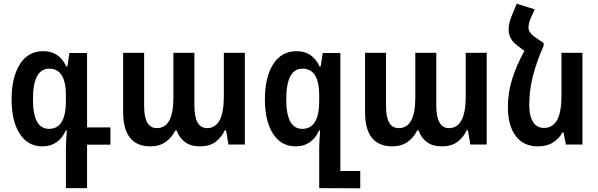

<svg xmlns="http://www.w3.org/2000/svg" viewBox="-20 -785 3250 1043"><path d="M338 237H453V1H580V-93H453V-497H357L346 -424H340Q302 -507 215 -507Q132 -507 87.5 -435.5Q43 -364 43 -246Q43 -127 87 -58.5Q131 10 210 10Q299 10 338 -77H343Q338 -10 338 20ZM246 -85Q159 -85 159 -245Q159 -412 247 -412Q338 -412 338 -268V-236Q338 -85 246 -85Z M797 10Q846 10 880 -14Q914 -38 932 -76H940Q953 -38 984 -14Q1015 10 1066 10Q1120 10 1152.5 -15.5Q1185 -41 1201 -77H1208L1221 0H1310V-498H1196V-262Q1196 -89 1105 -89Q1036 -89 1036 -212V-498H922V-254Q922 -89 832 -89Q763 -89 763 -208V-498H649V-177Q649 10 797 10Z M1714 237 1937 238V144H1829V-497H1733L1722 -424H1716Q1678 -507 1591 -507Q1508 -507 1463.5 -435.5Q1419 -364 1419 -246Q1419 -127 1463 -58.5Q1507 10 1586 10Q1674 10 1714 -77H1719Q1714 -10 1714 20ZM1622 -85Q1535 -85 1535 -245Q1535 -412 1623 -412Q1714 -412 1714 -268V-236Q1714 -85 1622 -85Z M2111 10Q2160 10 2194 -14Q2228 -38 2246 -76H2254Q2267 -38 2298 -14Q2329 10 2380 10Q2434 10 2466.5 -15.5Q2499 -41 2515 -77H2522L2535 0H2624V-498H2510V-262Q2510 -89 2419 -89Q2350 -89 2350 -212V-498H2236V-254Q2236 -89 2146 -89Q2077 -89 2077 -208V-498H1963V-177Q1963 10 2111 10Z M3036 -66H3041L3054 0H3144V-498H3030V-267Q3030 -173 3005.5 -131.5Q2981 -90 2935 -90Q2896 -90 2875.5 -123Q2855 -156 2855 -213Q2855 -298 2877 -379.5Q2899 -461 2933 -536V-551L2890 -581Q2851 -606 2851 -635Q2851 -660 2865 -691L2885 -734L2787 -765L2759 -697Q2743 -659 2743 -624Q2743 -572 2792 -536L2829 -509Q2786 -431 2762.5 -356.5Q2739 -282 2739 -205Q2739 -103 2781.5 -46.5Q2824 10 2901 10Q2951 10 2983.5 -10.5Q3016 -31 3036 -66Z"/></svg>

Font: Noto Sans Armenian Condensed Semi
Style: Regular
Weight: 600
Width: 3
Designer: Monotype Design Team
Foundry: Monotype Imaging Inc.
Version: Version 1.901